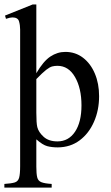

<svg xmlns="http://www.w3.org/2000/svg" viewBox="-23 -649 497 862"><path d="M421.9 -217.3Q421.9 -154.3 398.9 -102.1Q376 -49.8 334.5 -18.8Q293 12.2 236.8 12.7Q210 12.7 189.5 7.3Q168.9 2 140.1 -23.4V99.1Q140.1 130.9 144 147Q147.9 163.1 162.6 168.9Q177.2 174.8 209 176.8V193.4H-3.4V176.8Q27.8 174.8 43 170.2Q58.1 165.5 62.7 149.4Q67.4 133.3 67.4 97.2V-516.6Q67.4 -536.1 62.3 -553.5Q57.1 -570.8 32.7 -570.8Q22.5 -570.8 3.9 -564.5L-0.5 -579.1L123.5 -628.9H140.1V-320.3Q171.4 -374 202.9 -395Q234.4 -416 270.5 -416Q315.4 -416 349.6 -389.9Q383.8 -363.8 402.8 -318.8Q421.9 -273.9 421.9 -217.3ZM342.8 -175.8Q342.8 -252.9 313.7 -303.2Q284.7 -353.5 234.9 -353.5Q222.7 -353.5 211.7 -350.8Q200.7 -348.1 184.6 -335.7Q168.5 -323.2 140.1 -293.9V-143.1Q140.1 -95.7 144.5 -78.1Q150.4 -55.2 173.1 -34.7Q195.8 -14.2 234.9 -14.2Q284.7 -14.2 313.7 -57.4Q342.8 -100.6 342.8 -175.8Z"/></svg>

Font: Rohingya Solluk
Style: Regular
Weight: 400
Designer: SIL International
Foundry: SIL International
Version: Version 1.001